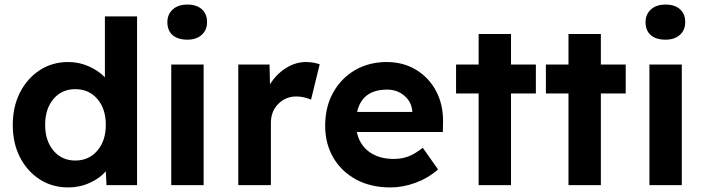

<svg xmlns="http://www.w3.org/2000/svg" viewBox="-20 -812 3091 842"><path d="M279 10Q209 10 154 -25.5Q99 -61 67.5 -122.5Q36 -184 36 -264Q36 -344 67.5 -406Q99 -468 154 -504Q209 -540 279 -540Q327 -540 369.5 -521Q412 -502 440 -473V-740H581V0H447L444 -61Q419 -31 374.5 -10.5Q330 10 279 10ZM310 -108Q370 -108 407 -151.5Q444 -195 444 -264Q444 -335 407 -378Q370 -421 310 -421Q251 -421 214.5 -378Q178 -335 178 -264Q178 -195 214.5 -151.5Q251 -108 310 -108Z M802 -638Q760 -638 737 -658Q714 -678 714 -715Q714 -749 737.5 -770.5Q761 -792 802 -792Q842 -792 865 -771.5Q888 -751 888 -715Q888 -680 864.5 -659Q841 -638 802 -638ZM731 0V-529H873V0Z M1025 0V-529H1162L1164 -442Q1190 -485 1232.5 -512.5Q1275 -540 1322 -540Q1340 -540 1355.5 -537Q1371 -534 1382 -530L1344 -375Q1333 -380 1315.5 -384.5Q1298 -389 1280 -389Q1233 -389 1200.5 -356.5Q1168 -324 1168 -273V0Z M1692 10Q1606 10 1541.5 -25Q1477 -60 1441.5 -121Q1406 -182 1406 -260Q1406 -343 1441 -406Q1476 -469 1537 -504.5Q1598 -540 1676 -540Q1748 -540 1804.5 -506Q1861 -472 1892.5 -412.5Q1924 -353 1923 -277L1922 -233H1545Q1556 -178 1598.5 -146.5Q1641 -115 1707 -115Q1742 -115 1771 -126Q1800 -137 1834 -164L1901 -69Q1858 -31 1802.5 -10.5Q1747 10 1692 10ZM1678 -419Q1568 -419 1546 -321H1788V-324Q1785 -365 1753.5 -392Q1722 -419 1678 -419Z M2079 0V-402H1980V-529H2079V-663H2221V-529H2330V-402H2221V0Z M2473 0V-402H2374V-529H2473V-663H2615V-529H2724V-402H2615V0Z M2899 -638Q2857 -638 2834 -658Q2811 -678 2811 -715Q2811 -749 2834.5 -770.5Q2858 -792 2899 -792Q2939 -792 2962 -771.5Q2985 -751 2985 -715Q2985 -680 2961.5 -659Q2938 -638 2899 -638ZM2828 0V-529H2970V0Z"/></svg>

Font: Readex Pro SemiBold
Style: Regular
Weight: 600
Designer: Bonnie Shaver-Troup, Thomas Jockin
Foundry: Lexend
Version: Version 1.204; ttfautohint (v1.8.4.7-5d5b)